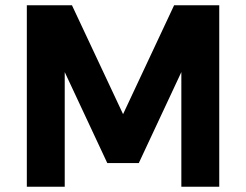

<svg xmlns="http://www.w3.org/2000/svg" viewBox="-20 -710 936 730"><path d="M82 0V-690H253.6L447.9 -276L642 -690H813.6V0H669.5V-435.9L507.7 -90H387.9L226.1 -435.9V0Z"/></svg>

Font: Oxanium ExtraLight
Style: Regular
Weight: 200
Designer: Severin Meyer
Version: Version 2.000